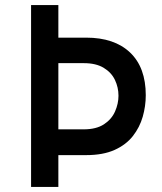

<svg xmlns="http://www.w3.org/2000/svg" viewBox="-20 -740 642 760"><path d="M321 -591Q433 -591 495 -532Q557 -473 557 -363Q557 -320 545 -278Q533 -236 506 -201.5Q479 -167 433.5 -146.5Q388 -126 321 -126H211V0H103V-720H211V-591ZM311 -228Q361 -228 391.5 -248Q422 -268 435.5 -299Q449 -330 449 -361Q449 -394 435 -423.5Q421 -453 390.5 -471.5Q360 -490 312 -490H211V-228Z"/></svg>

Font: Reem Kufi Ink
Style: Regular
Weight: 400
Designer: Khaled Hosny
Version: Version 1.7